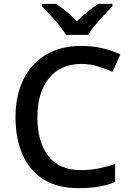

<svg xmlns="http://www.w3.org/2000/svg" viewBox="-20 -961 673 991"><path d="M400 -631Q293 -631 233 -557.5Q173 -484 173 -356Q173 -229 229 -156Q285 -83 399 -83Q445 -83 487.5 -91.5Q530 -100 574 -114V-21Q532 -5 488.5 2.5Q445 10 386 10Q276 10 204 -35.5Q132 -81 96 -163.5Q60 -246 60 -357Q60 -465 99.5 -548Q139 -631 215 -677.5Q291 -724 401 -724Q455 -724 506.5 -712.5Q558 -701 601 -680L561 -590Q526 -606 485.5 -618.5Q445 -631 400 -631ZM321 -781Q307 -804 285 -831Q263 -858 239 -883.5Q215 -909 197 -928V-941H269Q295 -924 323.5 -901Q352 -878 377 -851Q404 -878 432.5 -901Q461 -924 487 -941H560V-928Q542 -909 517.5 -883.5Q493 -858 470.5 -831Q448 -804 435 -781Z"/></svg>

Font: Noto Sans Ethiopic Medium
Style: Regular
Weight: 500
Designer: Monotype Design Team
Foundry: Monotype Imaging Inc.
Version: Version 2.102; ttfautohint (v1.8.4.7-5d5b)